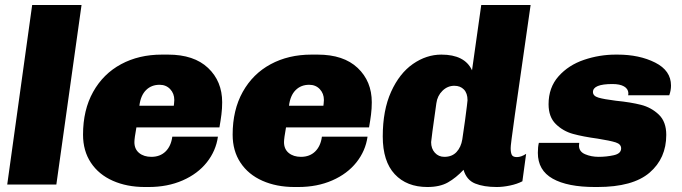

<svg xmlns="http://www.w3.org/2000/svg" viewBox="-20 -740 2735 770"><path d="M307 -720 206 0H9L109 -720Z M871 -330Q871 -305 868 -281Q865 -257 860 -229H527Q519 -185 519 -170Q519 -142 538 -126.5Q557 -111 587 -111Q622 -111 644 -132.5Q666 -154 671 -192H854Q846 -135 809.5 -89Q773 -43 712.5 -16.5Q652 10 576 10H561Q489 10 432.5 -15Q376 -40 344.5 -87.5Q313 -135 313 -200Q313 -299 353.5 -371.5Q394 -444 465.5 -482.5Q537 -521 629 -521H654Q758 -521 814.5 -467.5Q871 -414 871 -330ZM539 -316H677Q677 -319 678 -325Q679 -331 679 -339Q679 -365 662.5 -382.5Q646 -400 620 -400Q587 -400 565.5 -378.5Q544 -357 539 -316Z M1471 -330Q1471 -305 1468 -281Q1465 -257 1460 -229H1127Q1119 -185 1119 -170Q1119 -142 1138 -126.5Q1157 -111 1187 -111Q1222 -111 1244 -132.5Q1266 -154 1271 -192H1454Q1446 -135 1409.5 -89Q1373 -43 1312.5 -16.5Q1252 10 1176 10H1161Q1089 10 1032.5 -15Q976 -40 944.5 -87.5Q913 -135 913 -200Q913 -299 953.5 -371.5Q994 -444 1065.5 -482.5Q1137 -521 1229 -521H1254Q1358 -521 1414.5 -467.5Q1471 -414 1471 -330ZM1139 -316H1277Q1277 -319 1278 -325Q1279 -331 1279 -339Q1279 -365 1262.5 -382.5Q1246 -400 1220 -400Q1187 -400 1165.5 -378.5Q1144 -357 1139 -316Z M1873 -458 1910 -720H2108Q2063 -408 2045 -280.5Q2027 -153 2028 -146Q2028 -128 2032.5 -119Q2037 -110 2053 -110Q2070 -110 2090 -123L2075 -13Q2054 -2 2025.5 4Q1997 10 1972 10Q1920 10 1885.5 -4Q1851 -18 1839 -59Q1809 -27 1776.5 -8.5Q1744 10 1694 10Q1611 10 1563 -41.5Q1515 -93 1515 -193Q1515 -298 1548.5 -372Q1582 -446 1636 -483.5Q1690 -521 1750 -521Q1844 -521 1873 -458ZM1730 -326Q1709 -178 1709 -170Q1709 -144 1724 -127.5Q1739 -111 1762 -111Q1793 -111 1811 -130.5Q1829 -150 1834 -181L1845 -257Q1855 -333 1855 -338Q1855 -366 1840.5 -381Q1826 -396 1802 -396Q1775 -396 1754.5 -376Q1734 -356 1730 -326Z M2671 -397Q2671 -377 2664 -358H2499Q2500 -361 2500 -367Q2499 -384 2482.5 -393.5Q2466 -403 2436 -403Q2358 -403 2358 -371Q2358 -355 2380 -348.5Q2402 -342 2450 -336Q2510 -330 2551 -319.5Q2592 -309 2622 -280.5Q2652 -252 2652 -199Q2652 -105 2585 -47.5Q2518 10 2376 10H2366Q2256 10 2196.5 -23.5Q2137 -57 2137 -127Q2137 -151 2141 -167H2303Q2302 -162 2302 -156Q2302 -132 2326.5 -121.5Q2351 -111 2381 -111Q2412 -111 2441.5 -117.5Q2471 -124 2471 -145Q2471 -162 2449 -169Q2427 -176 2377 -184Q2318 -192 2278 -203Q2238 -214 2209 -242.5Q2180 -271 2180 -322Q2180 -389 2220 -434Q2260 -479 2322 -500Q2384 -521 2449 -521H2457Q2544 -521 2607.5 -489Q2671 -457 2671 -397Z"/></svg>

Font: Chivo Black Italic
Style: Regular
Weight: 900
Italic angle: -8.05°
Designer: Hector Gatti
Foundry: Omnibus-Type
Version: Version 1.007